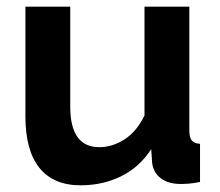

<svg xmlns="http://www.w3.org/2000/svg" viewBox="-20 -544 658 574"><path d="M221 10Q140 10 98 -42Q56 -94 56 -196V-524H190V-225Q190 -104 277 -104Q316 -104 352.5 -127.5Q389 -151 412 -199V-524H546V-154Q546 -133 553.5 -124Q561 -115 578 -114V0Q558 4 544.5 5Q531 6 520 6Q484 6 461.5 -10.5Q439 -27 435 -56L432 -98Q397 -44 342 -17Q287 10 221 10Z"/></svg>

Font: PTCRaleway
Style: Bold
Weight: 700
Designer: Matt McInerney, Pablo Impallari, Rodrigo Fuenzalida
Foundry: Matt McInerney, Pablo Impallari, Rodrigo Fuenzalida
Version: Version 3.000g; ttfautohint (v1.5) -l 8 -r 28 -G 28 -x 14 -D